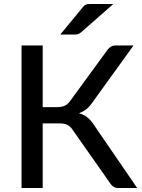

<svg xmlns="http://www.w3.org/2000/svg" viewBox="-20 -947 717 967"><path d="M671 0H575.5Q559.5 0 548.8 -8.5Q538 -17 528.5 -33L348 -290Q341.5 -300 334.8 -306.8Q328 -313.5 320 -317.8Q312 -322 302.2 -323.8Q292.5 -325.5 279.5 -325.5H195V0H88.5V-718H195V-407.5H267.5Q289.5 -407.5 305.2 -414.2Q321 -421 335.5 -441.5L516 -688.5Q524 -701.5 535.2 -709.8Q546.5 -718 562.5 -718H652.5L441 -425Q428.5 -407 412.5 -395.2Q396.5 -383.5 377.5 -376.5Q404.5 -369.5 423.2 -353.2Q442 -337 459.5 -308.5ZM551 -927 388 -784Q379.5 -777 372.5 -775Q365.5 -773 354 -773H283.5L396.5 -910Q401 -916 405.2 -919.2Q409.5 -922.5 414.5 -924.2Q419.5 -926 426 -926.5Q432.5 -927 441 -927Z"/></svg>

Font: Lato 2
Style: Regular
Weight: 500
Designer: Lukasz Dziedzic with Adam Twardoch and Botio Nikoltchev
Foundry: tyPoland Lukasz Dziedzic
Version: Version 2.015; 2015-08-06; http://www.latofonts.com/